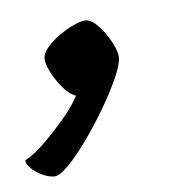

<svg xmlns="http://www.w3.org/2000/svg" viewBox="-73 -155 301 308"><g transform="rotate(-5 77.5 -0.5)"><path d="M3 122Q-6 122 -16.5 117Q-27 112 -34 105Q-41 98 -41 92Q-28 86 -10.5 69Q7 52 24 32Q41 12 49 -4Q38 -8 28 -20Q18 -32 11 -45.5Q4 -59 4 -68Q4 -76 12 -85.5Q20 -95 32 -103.5Q44 -112 56 -117.5Q68 -123 75 -123Q84 -123 95 -111.5Q106 -100 114.5 -84.5Q123 -69 123 -58Q123 -48 113.5 -26.5Q104 -5 89 20.5Q74 46 57.5 69Q41 92 26.5 107Q12 122 3 122Z"/></g></svg>

Font: Texturina 12pt Light
Style: Italic
Weight: 300
Italic angle: -11°
Designer: Guillermo Torres Carreño
Foundry: Omnibus-Type
Version: Version 1.002